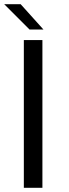

<svg xmlns="http://www.w3.org/2000/svg" viewBox="-20 -890 326 910"><path d="M93 -700H181V0H93ZM186 -750H120L0 -870H78Z"/></svg>

Font: Fivo Sans Modern
Style: Regular
Weight: 400
Designer: Alexander Slobzheninov
Foundry: Alexander Slobzheninov
Version: 1.0